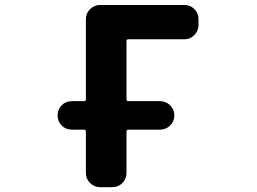

<svg xmlns="http://www.w3.org/2000/svg" viewBox="-20 -776 1040 776"><path d="M384.8 -19.5Q361.3 -19.5 344.2 -36.1Q327.1 -52.7 327.1 -77.1V-244.1Q327.1 -252 320.3 -252H270.5Q246.1 -252 229.5 -268.6Q212.9 -285.2 212.9 -309.6Q212.9 -334 229.5 -350.6Q246.1 -367.2 270.5 -367.2H320.3Q327.1 -367.2 327.1 -375V-698.2Q327.1 -722.7 344.2 -739.3Q361.3 -755.9 384.8 -755.9H724.6Q749 -755.9 765.6 -739.3Q782.2 -722.7 782.2 -698.2V-674.8Q782.2 -651.4 765.6 -634.3Q749 -617.2 724.6 -617.2H499Q491.2 -617.2 491.2 -610.4V-375Q491.2 -367.2 499 -367.2H627Q650.4 -367.2 667.5 -350.6Q684.6 -334 684.6 -309.6Q684.6 -285.2 667.5 -268.6Q650.4 -252 627 -252H499Q491.2 -252 491.2 -244.1V-77.1Q491.2 -52.7 474.6 -36.1Q458 -19.5 433.6 -19.5Z"/></svg>

Font: Rounded Mgen+ 1mn bold
Style: Bold
Weight: 700
Designer: [Source Han Sans]
Ryoko NISHIZUKA  (kana & ideographs); Paul D. Hunt (Latin, Greek & Cyrillic); Wenlong ZHANG  (bopomofo
Version: Version 1.059.20150602